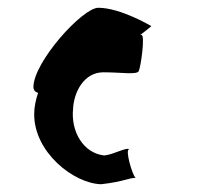

<svg xmlns="http://www.w3.org/2000/svg" viewBox="-20 -713 507 494"><path d="M66 -489C66 -481 71 -476 78 -474C72 -456 68 -438 68 -420C67 -322 169 -241 240 -239C297 -245 316 -257 329 -255C321 -261 300 -331 313 -329C305 -335 272 -315 248 -313C194 -319 162 -375 168 -433C170 -476 196 -527 246 -527C292 -527 332 -520 337 -530C342 -540 354 -623 344 -623H341C357 -636 371 -646 369 -646C369 -646 290 -693 233 -693C192 -693 66 -553 66 -489Z"/></svg>

Font: Ampere
Style: SCUltCnd
Weight: 400
Version: Version 1